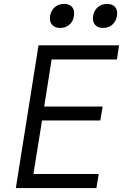

<svg xmlns="http://www.w3.org/2000/svg" viewBox="-20 -962 640 982"><path d="M61 0 177 -730H589L578 -658H244L206 -417H505L493 -346H195L151 -72H485L473 0ZM508 -819Q480 -819 466 -835.5Q452 -852 456 -880Q461 -909 480.5 -925.5Q500 -942 528 -942Q555 -942 569 -925.5Q583 -909 578 -880Q573 -852 554 -835.5Q535 -819 508 -819ZM288 -819Q260 -819 246 -835.5Q232 -852 236 -880Q241 -909 260.5 -925.5Q280 -942 308 -942Q335 -942 349 -925.5Q363 -909 358 -880Q354 -852 334.5 -835.5Q315 -819 288 -819Z"/></svg>

Font: JetBrains Mono NL Light
Style: Italic
Weight: 300
Italic angle: -9°
Designer: Philipp Nurullin, Konstantin Bulenkov
Foundry: JetBrains
Version: Version 2.304; ttfautohint (v1.8.4.7-5d5b)